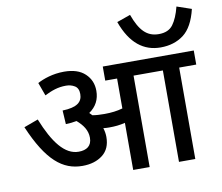

<svg xmlns="http://www.w3.org/2000/svg" viewBox="-92 -1003 1287 1115"><g transform="rotate(-10 551.5 -445.5)"><path d="M1017.1 -891.1C1005.9 -846.7 991.2 -812 973.1 -787.6C955.1 -763.2 927.2 -751 889.2 -751C818.4 -751 777.8 -794.9 743.2 -890.1L663.1 -861.8C710 -730.5 787.1 -672.9 886.2 -672.9C939.5 -672.9 984.9 -687 1022.5 -715.3C1059.6 -743.7 1086.4 -792.5 1103 -861.8ZM484.9 -215.8C484.9 -233.9 481.9 -252 476.1 -269C489.3 -267.6 501 -267.1 511.2 -267.1C544.4 -267.1 574.2 -270 605 -277.8V0H702.1V-539.1H875V0H971.2V-539.1H1071.8V-622.1H535.2V-539.1H605V-362.8C573.2 -353.5 537.6 -349.1 498 -349.1C472.7 -349.1 449.7 -350.1 426.8 -354C421.4 -359.4 416.5 -364.7 411.1 -370.1C453.1 -398.9 474.1 -439 474.1 -490.2C474.1 -530.8 460 -564.5 431.6 -591.3C403.3 -618.2 362.3 -631.8 308.1 -631.8C241.2 -631.8 185.5 -611.8 149.9 -592.8L178.2 -515.1C220.7 -536.1 256.8 -549.8 305.2 -549.8C324.2 -549.8 341.3 -545.4 356.4 -536.1C371.6 -526.9 378.9 -510.7 378.9 -487.8C378.9 -441.4 347.7 -413.6 261.2 -411.1L266.1 -330.1C288.6 -330.6 310.1 -333 330.1 -336.9C365.7 -306.2 390.1 -272.5 390.1 -228C390.1 -179.7 358.9 -159.2 312 -159.2C230.5 -159.2 167 -242.2 109.9 -384.8L25.9 -354C114.3 -147 203.1 -74.2 319.8 -74.2C368.7 -74.2 408.2 -86.4 439 -110.4C469.7 -134.3 484.9 -169.4 484.9 -215.8Z"/></g></svg>

Font: Noto Reveo Sans
Style: Regular
Weight: 500
Designer: Monotype Design Team
Foundry: Monotype Imaging Inc.
Version: Version 2.007